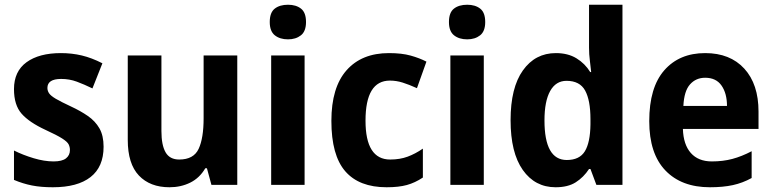

<svg xmlns="http://www.w3.org/2000/svg" viewBox="-20 -780 3258 810"><path d="M417 -161Q417 -76 362 -33Q307 10 203 10Q153 10 115 2.5Q77 -5 39 -21V-145Q77 -126 122 -112.5Q167 -99 206 -99Q242 -99 258.5 -112Q275 -125 275 -147Q275 -160 269.5 -171Q264 -182 242 -196Q220 -210 172 -232Q103 -264 71 -300.5Q39 -337 39 -404Q39 -479 92 -517.5Q145 -556 237 -556Q283 -556 325 -546Q367 -536 412 -513L370 -407Q335 -424 304 -435.5Q273 -447 238 -447Q180 -447 180 -409Q180 -397 187 -386.5Q194 -376 215 -363.5Q236 -351 279 -331Q320 -312 351 -290.5Q382 -269 399.5 -238.5Q417 -208 417 -161Z M981 -546V0H872L853 -70H846Q822 -29 782.5 -9.5Q743 10 695 10Q613 10 566 -39.5Q519 -89 519 -190V-546H661V-227Q661 -168 678.5 -137.5Q696 -107 736 -107Q797 -107 818 -152Q839 -197 839 -281V-546Z M1195 -760Q1229 -760 1250 -743.5Q1271 -727 1271 -687Q1271 -648 1249.5 -631Q1228 -614 1195 -614Q1161 -614 1139.5 -631Q1118 -648 1118 -687Q1118 -727 1139 -743.5Q1160 -760 1195 -760ZM1265 -546V0H1124V-546Z M1611 10Q1495 10 1436.5 -57.5Q1378 -125 1378 -270Q1378 -411 1442 -483.5Q1506 -556 1621 -556Q1675 -556 1712.5 -545.5Q1750 -535 1779 -520L1739 -408Q1706 -423 1679 -431.5Q1652 -440 1625 -440Q1522 -440 1522 -271Q1522 -107 1626 -107Q1667 -107 1699.5 -119Q1732 -131 1764 -153V-31Q1731 -9 1696.5 0.5Q1662 10 1611 10Z M1951 -760Q1985 -760 2006 -743.5Q2027 -727 2027 -687Q2027 -648 2005.5 -631Q1984 -614 1951 -614Q1917 -614 1895.5 -631Q1874 -648 1874 -687Q1874 -727 1895 -743.5Q1916 -760 1951 -760ZM2021 -546V0H1880V-546Z M2324 10Q2237 10 2185.5 -63Q2134 -136 2134 -273Q2134 -410 2186 -483Q2238 -556 2325 -556Q2376 -556 2412 -534Q2448 -512 2470 -476H2474Q2472 -497 2468.5 -524Q2465 -551 2465 -579V-760H2606V0H2496L2471 -67H2465Q2442 -32 2409 -11Q2376 10 2324 10ZM2371 -105Q2425 -105 2447.5 -142Q2470 -179 2471 -255V-277Q2471 -357 2448.5 -398Q2426 -439 2370 -439Q2325 -439 2301 -396Q2277 -353 2277 -272Q2277 -105 2371 -105Z M2955 -556Q3060 -556 3120 -490.5Q3180 -425 3180 -309V-236H2861Q2863 -170 2894.5 -134.5Q2926 -99 2983 -99Q3030 -99 3069.5 -109.5Q3109 -120 3151 -142V-29Q3113 -8 3071.5 1Q3030 10 2975 10Q2855 10 2787 -61Q2719 -132 2719 -269Q2719 -411 2782.5 -483.5Q2846 -556 2955 -556ZM2955 -452Q2916 -452 2891 -424Q2866 -396 2863 -333H3047Q3047 -386 3024 -419Q3001 -452 2955 -452Z"/></svg>

Font: Noto Sans Gujarati UI SemiCondensed
Style: Bold
Weight: 700
Width: 4
Designer: Jelle Bosma - Monotype Design Team, Universal Thirst
Foundry: Monotype Imaging Inc.
Version: Version 2.106; ttfautohint (v1.8.4.7-5d5b)